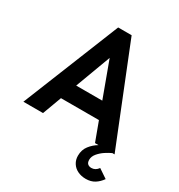

<svg xmlns="http://www.w3.org/2000/svg" viewBox="-211 -836 1116 1198"><g transform="rotate(30 347.0 -237.0)"><path d="M288.5 -697H385.5L665 0H649Q630 8.5 606 24Q582 39.5 563.2 61.5Q544.5 83.5 544.5 108Q544.5 128 554.8 137Q565 146 581.5 146Q610.5 146 630 118.5L694 161.5Q674 190 647.8 206.2Q621.5 222.5 585 222.5Q552.5 222.5 526.5 210Q500.5 197.5 485.8 174.2Q471 151 471 121Q471 78.5 494.5 48.5Q518 18.5 549.5 0H524L473.5 -136.5H200L149.5 0H8ZM431 -252 337.5 -506 243 -252Z"/></g></svg>

Font: HK Grotesk
Style: Bold
Weight: 700
Designer: Alfredo Marco Pradil
Foundry: Hanken Design Co.
Version: Version 3.001